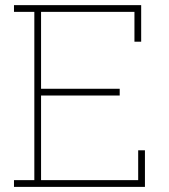

<svg xmlns="http://www.w3.org/2000/svg" viewBox="-20 -731 660 751"><path d="M34.7 0V-26.4H114.3V-684.6H34.7V-710.9H532.2V-567.9H505.9V-684.6H140.6V-383.8H448.2V-357.4H140.6V-26.4H520.5V-143.1H546.9V0Z"/></svg>

Font: Roboto Slab Thin
Style: Regular
Weight: 100
Designer: Google
Version: Version 2.000; ttfautohint (v1.8.1.43-b0c9)